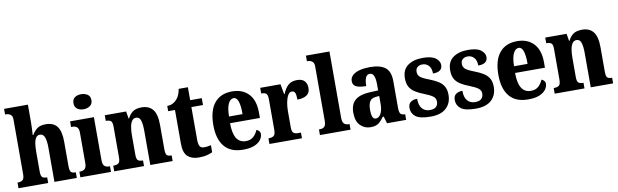

<svg xmlns="http://www.w3.org/2000/svg" viewBox="-47 -1285 5823 1809"><g transform="rotate(-10 2864.0 -380.0)"><path d="M18 0V-54H22Q48 -54 66 -66Q84 -78 84 -123V-646Q84 -672 73.5 -685Q63 -698 49 -702Q35 -706 27 -706H14V-760H242V-592Q242 -557 240 -523Q238 -489 237 -470H243Q260 -501 289 -525Q318 -549 375 -549Q448 -549 483 -503.5Q518 -458 518 -356V-125Q518 -79 530.5 -66.5Q543 -54 573 -54H576V0H362V-327Q362 -391 349 -426.5Q336 -462 304 -462Q278 -462 264.5 -440Q251 -418 246.5 -383Q242 -348 242 -308V-120Q242 -77 256 -65.5Q270 -54 299 -54H302V0Z M752 -626Q716 -626 691.5 -644Q667 -662 667 -698Q667 -736 691.5 -753Q716 -770 752 -770Q787 -770 813 -753Q839 -736 839 -698Q839 -662 813 -644Q787 -626 752 -626ZM610 0V-54H620Q646 -54 662.5 -69Q679 -84 679 -127V-414Q679 -454 662.5 -468Q646 -482 621 -482H606V-536H834V-126Q834 -83 850.5 -68.5Q867 -54 893 -54H903V0Z M934 0V-54H939Q968 -54 984.5 -66Q1001 -78 1001 -123V-417Q1001 -459 986 -470.5Q971 -482 942 -482H938V-536H1142L1154 -466H1158Q1176 -504 1206 -526.5Q1236 -549 1292 -549Q1362 -549 1398.5 -503.5Q1435 -458 1435 -356V-125Q1435 -79 1447 -66.5Q1459 -54 1489 -54H1493V0H1279V-327Q1279 -391 1267.5 -426.5Q1256 -462 1224 -462Q1198 -462 1183.5 -440.5Q1169 -419 1163 -383.5Q1157 -348 1157 -308V-120Q1157 -77 1171.5 -65.5Q1186 -54 1215 -54H1219V0Z M1742 10Q1675 10 1636.5 -25Q1598 -60 1598 -148V-470H1533V-520Q1568 -521 1591.5 -535Q1615 -549 1627 -565Q1640 -579 1650.5 -602.5Q1661 -626 1667 -660H1755V-536H1866V-470H1755V-161Q1755 -116 1766 -96Q1777 -76 1809 -76Q1845 -76 1874 -85V-17Q1859 -9 1825.5 0.5Q1792 10 1742 10Z M2167 10Q2047 10 1988 -62Q1929 -134 1929 -265Q1929 -406 1988.5 -477.5Q2048 -549 2157 -549Q2257 -549 2315 -487.5Q2373 -426 2373 -308V-257H2087Q2088 -157 2118 -111Q2148 -65 2206 -65Q2251 -65 2278.5 -90Q2306 -115 2321 -152Q2335 -147 2345.5 -135.5Q2356 -124 2356 -107Q2356 -80 2337 -53Q2318 -26 2276.5 -8Q2235 10 2167 10ZM2218 -321Q2219 -398 2205 -441Q2191 -484 2161 -484Q2129 -484 2109 -442Q2089 -400 2089 -321Z M2419 0V-54H2423Q2453 -54 2470 -66.5Q2487 -79 2487 -126V-414Q2487 -458 2472.5 -470Q2458 -482 2429 -482H2425V-536H2619L2637 -438H2641Q2663 -493 2694.5 -520.5Q2726 -548 2778 -548Q2828 -548 2850.5 -522.5Q2873 -497 2873 -457Q2873 -409 2840 -387.5Q2807 -366 2751 -366Q2751 -407 2743.5 -428.5Q2736 -450 2711 -450Q2689 -450 2674 -423.5Q2659 -397 2651.5 -357.5Q2644 -318 2644 -276V-121Q2644 -77 2659.5 -65.5Q2675 -54 2700 -54H2730V0Z M2902 0V-54H2913Q2938 -54 2954 -68.5Q2970 -83 2970 -126V-646Q2970 -672 2959.5 -685Q2949 -698 2935 -702Q2921 -706 2913 -706H2902V-760H3127V-126Q3127 -83 3143.5 -68.5Q3160 -54 3185 -54H3195V0Z M3386 10Q3329 10 3288.5 -30Q3248 -70 3248 -153Q3248 -235 3296.5 -274Q3345 -313 3443 -316L3515 -319V-374Q3515 -430 3503 -458.5Q3491 -487 3463 -487Q3437 -487 3424.5 -459Q3412 -431 3412 -379Q3347 -379 3316 -395Q3285 -411 3285 -447Q3285 -482 3311 -505Q3337 -528 3380.5 -538.5Q3424 -549 3476 -549Q3574 -549 3622.5 -511Q3671 -473 3671 -379V-125Q3671 -84 3682.5 -69Q3694 -54 3724 -54H3727V0H3544L3524 -67H3515Q3495 -40 3478 -23Q3461 -6 3439.5 2Q3418 10 3386 10ZM3448 -62Q3479 -62 3497.5 -97.5Q3516 -133 3516 -191V-266L3484 -263Q3441 -259 3424.5 -231Q3408 -203 3408 -149Q3408 -108 3417.5 -85Q3427 -62 3448 -62Z M3961 10Q3857 10 3817 -22Q3777 -54 3777 -104Q3777 -145 3802.5 -161.5Q3828 -178 3863 -178Q3863 -114 3890.5 -83Q3918 -52 3964 -52Q4007 -52 4025 -71.5Q4043 -91 4043 -120Q4043 -151 4018 -170Q3993 -189 3939 -210Q3886 -230 3851.5 -252.5Q3817 -275 3800 -307Q3783 -339 3783 -387Q3783 -469 3837.5 -508.5Q3892 -548 3981 -548Q4067 -548 4104.5 -518.5Q4142 -489 4142 -453Q4142 -386 4052 -386Q4052 -436 4028 -462Q4004 -488 3968 -488Q3938 -488 3920 -472.5Q3902 -457 3902 -429Q3902 -397 3924 -378.5Q3946 -360 4007 -337Q4054 -319 4089 -297.5Q4124 -276 4142.5 -244.5Q4161 -213 4161 -164Q4161 -85 4110.5 -37.5Q4060 10 3961 10Z M4394 10Q4290 10 4250 -22Q4210 -54 4210 -104Q4210 -145 4235.5 -161.5Q4261 -178 4296 -178Q4296 -114 4323.5 -83Q4351 -52 4397 -52Q4440 -52 4458 -71.5Q4476 -91 4476 -120Q4476 -151 4451 -170Q4426 -189 4372 -210Q4319 -230 4284.5 -252.5Q4250 -275 4233 -307Q4216 -339 4216 -387Q4216 -469 4270.5 -508.5Q4325 -548 4414 -548Q4500 -548 4537.5 -518.5Q4575 -489 4575 -453Q4575 -386 4485 -386Q4485 -436 4461 -462Q4437 -488 4401 -488Q4371 -488 4353 -472.5Q4335 -457 4335 -429Q4335 -397 4357 -378.5Q4379 -360 4440 -337Q4487 -319 4522 -297.5Q4557 -276 4575.5 -244.5Q4594 -213 4594 -164Q4594 -85 4543.5 -37.5Q4493 10 4394 10Z M4894 10Q4774 10 4715 -62Q4656 -134 4656 -265Q4656 -406 4715.5 -477.5Q4775 -549 4884 -549Q4984 -549 5042 -487.5Q5100 -426 5100 -308V-257H4814Q4815 -157 4845 -111Q4875 -65 4933 -65Q4978 -65 5005.5 -90Q5033 -115 5048 -152Q5062 -147 5072.5 -135.5Q5083 -124 5083 -107Q5083 -80 5064 -53Q5045 -26 5003.5 -8Q4962 10 4894 10ZM4945 -321Q4946 -398 4932 -441Q4918 -484 4888 -484Q4856 -484 4836 -442Q4816 -400 4816 -321Z M5148 0V-54H5153Q5182 -54 5198.5 -66Q5215 -78 5215 -123V-417Q5215 -459 5200 -470.5Q5185 -482 5156 -482H5152V-536H5356L5368 -466H5372Q5390 -504 5420 -526.5Q5450 -549 5506 -549Q5576 -549 5612.5 -503.5Q5649 -458 5649 -356V-125Q5649 -79 5661 -66.5Q5673 -54 5703 -54H5707V0H5493V-327Q5493 -391 5481.5 -426.5Q5470 -462 5438 -462Q5412 -462 5397.5 -440.5Q5383 -419 5377 -383.5Q5371 -348 5371 -308V-120Q5371 -77 5385.5 -65.5Q5400 -54 5429 -54H5433V0Z"/></g></svg>

Font: Noto Serif Ethiopic Condensed ExtraBold
Style: Regular
Weight: 800
Width: 3
Designer: Monotype Design Team
Foundry: Monotype Imaging Inc.
Version: Version 2.102; ttfautohint (v1.8.4.7-5d5b)